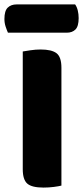

<svg xmlns="http://www.w3.org/2000/svg" viewBox="-38 -841 376 869"><path d="M159 8Q106 8 85.5 -10Q65 -28 65 -75V-608Q77 -610 100 -613.5Q123 -617 146 -617Q196 -617 218 -600Q240 -583 240 -534V-1Q229 2 206 5Q183 8 159 8ZM-2 -693Q-7 -704 -12.5 -720.5Q-18 -737 -18 -755Q-18 -792 -3 -806.5Q12 -821 37 -821H302Q310 -810 314 -793.5Q318 -777 318 -759Q318 -722 303.5 -707.5Q289 -693 264 -693Z"/></svg>

Font: Baloo Bhai 2 ExtraBold
Style: Regular
Weight: 800
Designer: Supriya Tembe, Noopur Datye and Ek Type
Foundry: Ek Type
Version: Version 1.640;PS 1.000;hotconv 16.6.51;makeotf.lib2.5.65220;